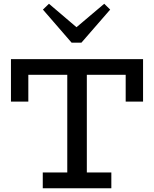

<svg xmlns="http://www.w3.org/2000/svg" viewBox="-20 -1000 818 1020"><path d="M38.2 -460.3V-686H740V-460.3H647.7V-602.7H130.5V-460.3ZM207.2 0V-83.8H571.5V0ZM337.4 -52.6V-639.9H441.3V-52.6ZM533.7 -980 565.3 -949.1 412.6 -773.4H360.3L208 -949.1L240.1 -980L386.4 -855.4Z"/></svg>

Font: BioRhyme ExtraBold
Style: Regular
Weight: 800
Designer: Aoife Mooney
Foundry: Aoife Mooney Type
Version: Version 1.600;gftools[0.9.33]